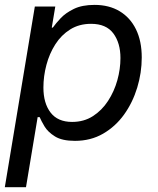

<svg xmlns="http://www.w3.org/2000/svg" viewBox="-22 -573 655 797"><path d="M-2 204.1 122.6 -545.9H207.5L192.9 -458.5H197.3Q209 -475.1 229.7 -497.3Q250.5 -519.5 284.7 -536.1Q318.8 -552.7 370.6 -552.7Q430.7 -552.7 474.6 -526.4Q518.6 -500 542.5 -451.2Q566.4 -402.3 566.4 -334.5Q566.4 -271 547.6 -209.2Q528.8 -147.5 493.2 -97.7Q457.5 -47.9 406 -18.1Q354.5 11.7 289.1 11.7Q235.8 11.7 206.3 -6.6Q176.8 -24.9 162.8 -48.3Q148.9 -71.8 142.6 -86.9H134.3L85.9 204.1ZM277.3 -66.9Q326.2 -66.9 363.5 -90.8Q400.9 -114.7 426.5 -154.1Q452.1 -193.4 465.1 -240Q478 -286.6 478 -332Q478 -394.5 448.5 -434.3Q418.9 -474.1 356 -474.1Q306.6 -474.1 269.5 -450.9Q232.4 -427.7 207.8 -389.2Q183.1 -350.6 170.7 -303.7Q158.2 -256.8 158.2 -209.5Q158.2 -144.5 188 -105.7Q217.8 -66.9 277.3 -66.9Z"/></svg>

Font: Inter
Style: Italic
Weight: 400
Italic angle: -9.3988°
Designer: Rasmus Andersson
Foundry: rsms
Version: Version 4.001;git-66647c0bb